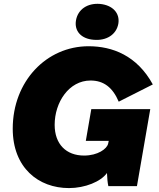

<svg xmlns="http://www.w3.org/2000/svg" viewBox="-20 -950 813 980"><path d="M332 10C414 10 495 -23 526 -67C527 -41 529 -18 533 0H679L747 -393H446L418 -231H535L532 -217C526 -190 479 -156 409 -156C318 -156 259 -214 259 -313C259 -428 332 -539 442 -539C509 -539 555 -504 586 -431L760 -519C679 -667 553 -714 432 -714C218 -714 45 -536 45 -293C45 -94 176 10 332 10ZM458 -747C523 -741 574 -773 584 -829C593 -883 555 -924 490 -930C426 -935 378 -902 368 -847C358 -792 394 -752 458 -747Z"/></svg>

Font: Fixel Display Black
Style: Italic
Weight: 900
Italic angle: -10°
Designer: AlfaBravo + MacPaw
Foundry: Kyrylo Tkachov, Marchela Mozhyna, Serhii Makarenko, Maria Weinstein, Zakhar Kryvoshyya
Version: Version 1.210;Glyphs 3.2 (3217)